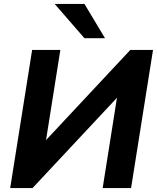

<svg xmlns="http://www.w3.org/2000/svg" viewBox="-20 -960 801 980"><path d="M32 0 144 -705H288L215 -245L645 -705H761L649 0H504L577 -461L146 0ZM411 -765 259 -940H411L516 -765Z"/></svg>

Font: Mulish ExtraBold
Style: Italic
Weight: 800
Italic angle: -9°
Designer: Vernon Adams
Foundry: Vernon Adams
Version: Version 3.603; ttfautohint (v1.8.3)